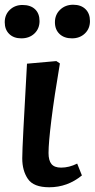

<svg xmlns="http://www.w3.org/2000/svg" viewBox="-67 -777 403 811"><path d="M141 14Q75 14 51 -21Q27 -56 27 -108Q27 -137 32 -233.5Q37 -330 47 -508L171 -519L186 -509Q162 -368 150 -270.5Q138 -173 138 -131Q138 -99 150.5 -84Q163 -69 191 -69Q225 -69 259 -86L279 -36Q218 14 141 14ZM165 -683Q165 -715 187 -736Q209 -757 242 -757Q275 -757 294 -738.5Q313 -720 313 -688Q313 -656 291.5 -635.5Q270 -615 237 -615Q204 -615 184.5 -633.5Q165 -652 165 -683ZM-47 -683Q-47 -715 -25.5 -735.5Q-4 -756 28 -756Q62 -756 81 -738Q100 -720 100 -688Q100 -656 78.5 -635.5Q57 -615 23 -615Q-9 -615 -28 -633.5Q-47 -652 -47 -683Z"/></svg>

Font: Literata 12pt SemiBold
Style: Italic
Weight: 600
Italic angle: -2°
Designer: Latin by Veronika Burian and Jose Scaglione. Greek by Irene Vlachou. Cyrillic by Vera Evstafieva
Foundry: TypeTogether
Version: Version 3.002